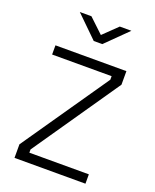

<svg xmlns="http://www.w3.org/2000/svg" viewBox="-167 -1023 905 1119"><g transform="rotate(20 285.0 -463.5)"><path d="M63 -697H503V-613L134 -77V-57H503V1H63V-83L432 -618V-640H63ZM317 -797H264L130 -928H202L291 -844L378 -928H450Z"/></g></svg>

Font: Panefresco 250wt
Style: Regular
Weight: 300
Version: Version 1.000